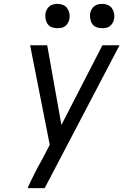

<svg xmlns="http://www.w3.org/2000/svg" viewBox="-20 -968 640 988"><path d="M122 0Q139 -38 158 -75.5Q177 -113 198 -150L236 -223L135 -735H223L296 -325L507 -735H595L210 0ZM505 -823Q490 -823 476.5 -828Q463 -833 455 -844.5Q447 -856 444.5 -870.5Q442 -885 444 -900Q446 -910 451.5 -920Q457 -930 465.5 -936.5Q474 -943 484.5 -945.5Q495 -948 506 -948Q521 -948 534.5 -942.5Q548 -937 556 -925.5Q564 -914 567 -899.5Q570 -885 567 -870Q565 -860 559.5 -850Q554 -840 545.5 -833.5Q537 -827 526.5 -825Q516 -823 505 -823ZM275 -823Q260 -823 246.5 -828Q233 -833 225 -844.5Q217 -856 214.5 -870.5Q212 -885 214 -900Q216 -910 221.5 -920Q227 -930 235.5 -936.5Q244 -943 254.5 -945.5Q265 -948 276 -948Q291 -948 304.5 -942.5Q318 -937 326 -925.5Q334 -914 337 -899.5Q340 -885 337 -870Q335 -860 329.5 -850Q324 -840 315.5 -833.5Q307 -827 296.5 -825Q286 -823 275 -823Z"/></svg>

Font: Iosevka Custom Oblique
Style: Regular
Weight: 400
Italic angle: -9°
Designer: Belleve Invis
Foundry: Belleve Invis
Version: Version 27.0.1